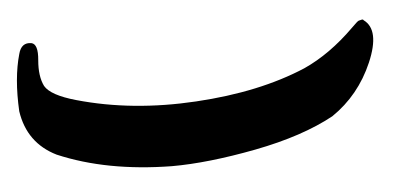

<svg xmlns="http://www.w3.org/2000/svg" viewBox="-166 -218 654 317"><g transform="rotate(-5 160.5 -59.5)"><path d="M107.9 52.2Q0 50.8 -80.1 16.6Q-127.4 -6.8 -135.3 -60.1Q-138.2 -115.2 -127 -154.3Q-122.1 -173.3 -105.5 -170.4Q-94.2 -168 -96.7 -141.4Q-99.1 -114.7 -90.8 -98.1Q-81.5 -82 -40 -70.3Q51.3 -44.4 157 -50.8Q262.7 -57.1 339.8 -89.8Q383.3 -109.4 423.8 -149.4Q434.1 -159.7 436 -160.2Q438 -160.6 440.7 -161.4Q443.4 -162.1 444.3 -160.2Q469.2 -142.1 446.8 -89.8Q424.3 -37.6 378.9 -6.8Q327.1 21.5 247.6 36.9Q168 52.2 107.9 52.2Z"/></g></svg>

Font: Amiri Typewriter
Style: Bold
Weight: 700
Monospace: yes
Designer: Khaled Hosny
Version: Version 1.1